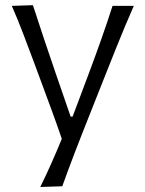

<svg xmlns="http://www.w3.org/2000/svg" viewBox="-20 -540 578 763"><path d="M140.1 203.1Q163.6 155.3 184.8 107.4Q206.1 59.6 225.6 11.7Q208 -40 188.7 -92.8Q169.4 -145.5 150.9 -195.3L116.2 -289.1Q95.2 -344.7 73.2 -403.1Q51.3 -461.4 26.9 -516.6L110.8 -519.5Q133.3 -450.2 155.3 -384.3Q177.2 -318.4 201.2 -249L260.7 -76.7H268.6L333.5 -249.5Q358.9 -317.4 382.3 -383.5Q405.8 -449.7 427.2 -516.6H511.7Q493.2 -474.6 476.8 -435.5Q460.4 -396.5 441.9 -350.1Q423.3 -303.7 397.5 -238.8L339.8 -93.3Q300.3 5.9 273.9 75Q247.6 144 227.5 200.2Z"/></svg>

Font: Pinar-DS3-FD Regular
Style: Regular
Weight: 400
Designer: Amin Abedi
Version: Version 3.000